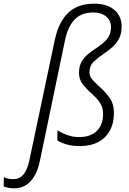

<svg xmlns="http://www.w3.org/2000/svg" viewBox="-150 -785 704 1045"><path d="M-74 240Q-91 240 -105 237Q-119 234 -130 230L-129 179Q-118 185 -104.5 187.5Q-91 190 -77 190Q-44 190 -23 165.5Q-2 141 9 92L148 -567Q162 -633 190 -677Q218 -721 260.5 -743Q303 -765 362 -765Q432 -765 472 -731.5Q512 -698 512 -641Q512 -601 497.5 -574Q483 -547 461 -528Q439 -509 414 -492Q384 -472 360.5 -449.5Q337 -427 337 -391Q337 -374 347 -359.5Q357 -345 371 -332.5Q385 -320 397 -308Q428 -280 449 -249Q470 -218 470 -170Q470 -113 447 -72.5Q424 -32 383 -11Q342 10 286 10Q243 10 212.5 1Q182 -8 162 -21L163 -76Q186 -61 216.5 -50Q247 -39 280 -39Q344 -39 377.5 -73Q411 -107 411 -164Q411 -188 404 -206Q397 -224 384 -240Q371 -256 353 -272Q320 -301 300 -327Q280 -353 280 -388Q280 -424 293.5 -448Q307 -472 328 -489.5Q349 -507 371 -521Q392 -535 411 -550.5Q430 -566 442 -587Q454 -608 454 -638Q454 -673 428 -695Q402 -717 357 -717Q292 -717 255.5 -678Q219 -639 204 -567L67 91Q57 139 38 172Q19 205 -8.5 222.5Q-36 240 -74 240Z"/></svg>

Font: Noto Sans Display Light
Style: Italic
Weight: 300
Italic angle: -12°
Designer: Monotype Design Team
Foundry: Monotype Imaging Inc.
Version: Version 2.003